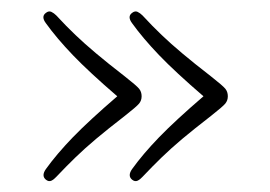

<svg xmlns="http://www.w3.org/2000/svg" viewBox="-20 -401 482 343"><path d="M387 -229Q387 -221.5 382.5 -216Q378 -210.5 357 -194Q326 -170 305.5 -152.8Q285 -135.5 268.8 -119.8Q252.5 -104 234.5 -85Q230.5 -80.5 225.8 -78.2Q221 -76 216 -80Q207.5 -87 216 -99Q235 -125.5 264.2 -155.8Q293.5 -186 343.5 -229Q293.5 -272 264.2 -302.5Q235 -333 216 -359.5Q207 -371.5 216 -378Q221 -382 225.8 -379.8Q230.5 -377.5 234.5 -373.5Q252.5 -354 268.8 -338.5Q285 -323 305.5 -305.8Q326 -288.5 357 -264.5Q378 -248 382.5 -242.5Q387 -237 387 -229ZM233 -229Q233 -221.5 228.5 -216Q224 -210.5 203 -194Q172 -170 151.5 -152.8Q131 -135.5 114.8 -119.8Q98.5 -104 80.5 -85Q76.5 -80.5 71.8 -78.2Q67 -76 62 -80Q53.5 -87 62 -99Q81 -125.5 110.2 -155.8Q139.5 -186 189.5 -229Q139.5 -272 110.2 -302.5Q81 -333 62 -359.5Q53 -371.5 62 -378Q67 -382 71.8 -379.8Q76.5 -377.5 80.5 -373.5Q98.5 -354 114.8 -338.5Q131 -323 151.5 -305.8Q172 -288.5 203 -264.5Q224 -248 228.5 -242.5Q233 -237 233 -229Z"/></svg>

Font: Fraunces 72pt SuperSoft Thin
Style: Regular
Weight: 100
Version: Version 1.000;[b76b70a41]